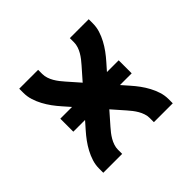

<svg xmlns="http://www.w3.org/2000/svg" viewBox="-128 -693 856 856"><g transform="rotate(-45 300.0 -265.0)"><path d="M81 0V-27Q81 -50 88 -72Q95 -94 106 -114.5Q117 -135 130.5 -153.5Q144 -172 160 -190L190 -224H116V-306H190L160 -340Q144 -358 130.5 -376.5Q117 -395 106 -415.5Q95 -436 88 -458Q81 -480 81 -504V-530H200V-504Q200 -490 204.5 -476.5Q209 -463 216 -451Q223 -439 231.5 -428Q240 -417 249 -407L300 -349L351 -407Q360 -417 368.5 -428Q377 -439 384 -451Q391 -463 395.5 -476.5Q400 -490 400 -504V-530H519V-504Q519 -480 512 -458Q505 -436 494 -415.5Q483 -395 469.5 -376.5Q456 -358 440 -340L410 -306H484V-224H410L440 -190Q456 -172 469.5 -153.5Q483 -135 494 -114.5Q505 -94 512 -72Q519 -50 519 -27V0H400V-27Q400 -40 395.5 -53.5Q391 -67 384 -79Q377 -91 368.5 -102Q360 -113 351 -123L300 -181L249 -123Q240 -113 231.5 -102Q223 -91 216 -79Q209 -67 204.5 -53.5Q200 -40 200 -27V0Z"/></g></svg>

Font: Iosevka Curly Extended
Style: Bold
Weight: 700
Width: 7
Monospace: yes
Designer: Belleve Invis
Foundry: Belleve Invis
Version: Version 11.1.0; ttfautohint (v1.8.3)